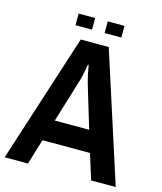

<svg xmlns="http://www.w3.org/2000/svg" viewBox="-119 -899 831 987"><g transform="rotate(15 296.0 -406.0)"><path d="M331 -750V-812H420V-750ZM176 -750V-812H264V-750ZM221 -686H370L591 0H460L418 -135H165L124 0H0ZM314 -478Q304 -512 294 -571H290Q280 -508 270 -478L200 -249H383Z"/></g></svg>

Font: AXENEO7
Style: Regular
Weight: 400
Designer: Hector Gatti, Simon Guibord
Foundry: Omnibus-Type, Jean-Christophe Thérien
Version: Version 1.000